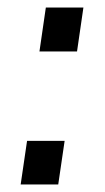

<svg xmlns="http://www.w3.org/2000/svg" viewBox="-20 -491 280 511"><path d="M85 -354 102 -471H202L185 -354ZM35 0 52 -116H152L135 0Z"/></svg>

Font: Hanken Grotesk
Style: Italic
Weight: 400
Italic angle: -8°
Designer: Alfredo Marco Pradil
Foundry: Hanken Design Co.
Version: Version 3.013